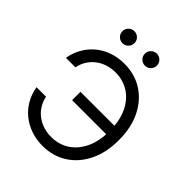

<svg xmlns="http://www.w3.org/2000/svg" viewBox="-254 -1079 1237 1237"><g transform="rotate(45 364.0 -460.5)"><path d="M346.7 10.3Q290 10.3 240.5 -7.1Q190.9 -24.4 152.1 -55.9Q113.3 -87.4 87.9 -131.6Q62.5 -175.8 53.2 -230H139.6Q147.5 -192.4 166.5 -162.6Q185.5 -132.8 213.1 -112.1Q240.7 -91.3 274.7 -80.6Q308.6 -69.8 346.7 -69.8Q415 -69.8 469 -104.2Q522.9 -138.7 554.4 -204.1Q585.9 -269.5 585.9 -363.3Q585.9 -457.5 554.4 -523.2Q522.9 -588.9 469 -623.3Q415 -657.7 346.7 -657.7Q308.6 -657.7 274.4 -647Q240.2 -636.2 212.9 -615.5Q185.5 -594.7 166.5 -565.2Q147.5 -535.6 139.6 -497.6H53.2Q63 -552.2 88.6 -596.4Q114.3 -640.6 153.1 -672.4Q191.9 -704.1 241 -720.9Q290 -737.8 346.7 -737.8Q441.4 -737.8 514.2 -691.7Q586.9 -645.5 628.4 -561.5Q669.9 -477.5 669.9 -363.3Q669.9 -250 628.4 -166Q586.9 -82 514.2 -35.9Q441.4 10.3 346.7 10.3ZM274.4 -333V-409.2H615.7V-333ZM448.7 -821.8Q426.3 -821.8 410.2 -837.9Q394 -854 394 -877Q394 -899.4 410.2 -915.3Q426.3 -931.2 448.7 -931.2Q471.2 -931.2 487.3 -915.3Q503.4 -899.4 503.4 -877Q503.4 -854 487.3 -837.9Q471.2 -821.8 448.7 -821.8ZM244.6 -821.8Q221.7 -821.8 205.6 -837.9Q189.5 -854 189.5 -877Q189.5 -899.4 205.6 -915.3Q221.7 -931.2 244.6 -931.2Q267.1 -931.2 283 -915.3Q298.8 -899.4 298.8 -877Q298.8 -854 283 -837.9Q267.1 -821.8 244.6 -821.8Z"/></g></svg>

Font: V-Inter
Style: Regular-375
Weight: 375
Designer: Rasmus Andersson
Foundry: rsms
Version: Version 4.000;git-4146feb